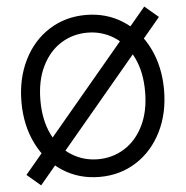

<svg xmlns="http://www.w3.org/2000/svg" viewBox="-54 -807 858 887"><g transform="rotate(-5 374.5 -363.5)"><path d="M43.9 -363.3Q43.9 -471.7 86.2 -557.4Q128.4 -643.1 203.9 -691.2Q279.3 -739.3 374.5 -739.3Q469.7 -739.3 545.2 -691.2Q620.6 -643.1 662.8 -557.4Q705.1 -471.7 705.1 -363.3Q705.1 -255.4 662.6 -169.9Q620.1 -84.5 544.9 -36.4Q469.7 11.7 374.5 11.7Q279.3 11.7 204.1 -36.4Q128.9 -84.5 86.4 -169.9Q43.9 -255.4 43.9 -363.3ZM617.2 -363.3Q617.2 -455.1 584.7 -521.5Q552.2 -587.9 496.8 -622.6Q441.4 -657.2 374.5 -657.2Q307.1 -657.2 252 -622.6Q196.8 -587.9 164.3 -521.5Q131.8 -455.1 131.8 -363.3Q131.8 -272 164.3 -205.6Q196.8 -139.2 252 -104.7Q307.1 -70.3 374.5 -70.3Q441.4 -70.3 496.8 -105Q552.2 -139.6 584.7 -205.8Q617.2 -272 617.2 -363.3ZM37.6 -26.9 647.5 -754.4 710.9 -700.7 101.1 26.9Z"/></g></svg>

Font: Intratopia Thin
Style: Regular
Weight: 100
Designer: Rasmus Andersson
Foundry: rsms
Version: Version 3.000;Glyphs 3.2.3 (3260)